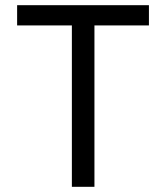

<svg xmlns="http://www.w3.org/2000/svg" viewBox="-20 -720 640 740"><path d="M257 0H344V-622H554V-700H46V-622H257Z"/></svg>

Font: CommitMonoNiceRocks
Style: Regular
Weight: 400
Monospace: yes
Designer: Eigil Nikolajsen
Foundry: Eigil Nikolajsen
Version: Version 1.143